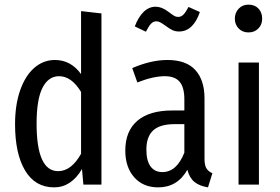

<svg xmlns="http://www.w3.org/2000/svg" viewBox="-20 -797 1211 829"><path d="M418 -739V0H340L334 -67Q287 12 214 12Q132 12 88.5 -60.5Q45 -133 45 -261Q45 -344 67 -407Q89 -470 128 -504Q167 -538 217 -538Q286 -538 330 -477V-749ZM330 -133V-400Q289 -468 235 -468Q189 -468 163.5 -418Q138 -368 138 -263Q138 -58 231 -58Q288 -58 330 -133Z M897 -49 878 12Q841 6 819.5 -11.5Q798 -29 789 -64Q746 12 663 12Q598 12 559.5 -31.5Q521 -75 521 -147Q521 -231 573 -275.5Q625 -320 724 -320H776V-368Q776 -420 755.5 -444Q735 -468 692 -468Q641 -468 573 -441L551 -503Q632 -538 703 -538Q784 -538 823.5 -494.5Q863 -451 863 -372V-112Q863 -84 871 -70.5Q879 -57 897 -49ZM776 -138V-261H734Q671 -261 641.5 -234Q612 -207 612 -151Q612 -103 630 -78.5Q648 -54 681 -54Q743 -54 776 -138ZM697 -684Q682 -695 673 -700Q664 -705 655 -705Q642 -705 632 -694.5Q622 -684 610 -660L562 -683Q577 -723 600 -745.5Q623 -768 652 -768Q678 -768 706 -747Q723 -734 731.5 -729Q740 -724 750 -724Q762 -724 772 -734Q782 -744 794 -767L843 -745Q814 -661 753 -661Q737 -661 724.5 -667Q712 -673 697 -684Z M1112 -716Q1112 -691 1095.5 -674Q1079 -657 1053 -657Q1027 -657 1010.5 -674Q994 -691 994 -716Q994 -742 1010.5 -759.5Q1027 -777 1053 -777Q1080 -777 1096 -760Q1112 -743 1112 -716ZM1098 0H1010V-527H1098Z"/></svg>

Font: Fira Sans Compressed
Style: Regular
Weight: 400
Width: 1
Designer: bBox Type GmbH & Carrois Corporate GbR & Edenspiekermann AG
Foundry: bBox Type GmbH & Carrois Corporate GbR & Edenspiekermann AG
Version: Version 4.301